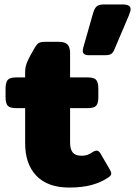

<svg xmlns="http://www.w3.org/2000/svg" viewBox="-20 -828 610 863"><path d="M352 -600Q352 -603 354 -613L399 -771Q406 -793 416 -800.5Q426 -808 449 -808H529Q549 -808 558 -803Q567 -798 567 -787Q567 -777 559 -758L493 -603Q488 -591 479.5 -585.5Q471 -580 454 -580H378Q352 -580 352 -600ZM93 -184V-342H52Q24 -342 14.5 -353Q5 -364 5 -391V-430Q5 -457 14.5 -468.5Q24 -480 52 -480H93V-505Q93 -529 104 -553.5Q115 -578 136 -613Q146 -630 154.5 -635Q163 -640 185 -640H244Q272 -640 283.5 -628Q295 -616 295 -590V-480H375Q403 -480 412.5 -468.5Q422 -457 422 -430V-391Q422 -364 412.5 -353Q403 -342 375 -342H295V-188Q295 -157 307 -142.5Q319 -128 346 -128Q363 -128 373.5 -132Q384 -136 399 -146Q407 -151 414 -151Q424 -151 431 -139L473 -67Q480 -55 480 -48Q480 -39 468 -31Q434 -8 391.5 3.5Q349 15 291 15Q195 15 144 -37.5Q93 -90 93 -184Z"/></svg>

Font: Mitr SemiBold
Style: Regular
Weight: 600
Designer: Thanarat Vachiruckul
Foundry: Cadson Demak
Version: Version 1.002